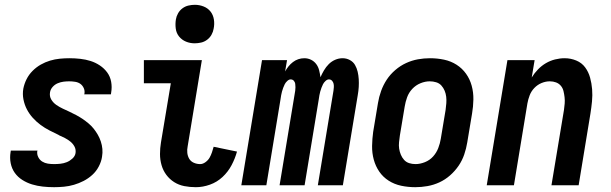

<svg xmlns="http://www.w3.org/2000/svg" viewBox="-20 -770 2540 798"><path d="M205 8Q181 8 158 5.5Q135 3 113.5 -3.5Q92 -10 73 -22Q54 -34 41.5 -51.5Q29 -69 24.5 -91.5Q20 -114 24 -138L25 -144H136L135 -142Q133 -129 139 -117Q145 -105 155.5 -98.5Q166 -92 178.5 -90Q191 -88 205 -88Q218 -88 231.5 -89.5Q245 -91 257.5 -96Q270 -101 281 -111Q292 -121 294 -134Q296 -149 289.5 -161Q283 -173 272.5 -181.5Q262 -190 249.5 -196.5Q237 -203 225 -208L224 -209Q205 -218 185.5 -228Q166 -238 148.5 -251Q131 -264 116.5 -280Q102 -296 92 -315Q82 -334 77.5 -356.5Q73 -379 77 -402Q81 -422 90.5 -441Q100 -460 115.5 -475.5Q131 -491 149.5 -501.5Q168 -512 188 -518Q208 -524 228.5 -526Q249 -528 268 -528Q291 -528 313.5 -525.5Q336 -523 356.5 -516.5Q377 -510 395 -498Q413 -486 425.5 -469Q438 -452 442 -430Q446 -408 442 -385L441 -378H330L331 -381Q333 -393 328 -404Q323 -415 314 -421.5Q305 -428 292.5 -430Q280 -432 268 -432Q256 -432 244 -430.5Q232 -429 220 -424Q208 -419 199 -409Q190 -399 188 -387Q185 -370 193 -356.5Q201 -343 214 -334Q227 -325 241 -318.5Q255 -312 269 -305.5Q283 -299 297 -291.5Q311 -284 323.5 -275.5Q336 -267 348 -257Q360 -247 369.5 -235Q379 -223 386.5 -210Q394 -197 399 -182Q404 -167 405.5 -151Q407 -135 404 -118Q401 -98 390.5 -78Q380 -58 363.5 -43Q347 -28 327.5 -18Q308 -8 287.5 -2Q267 4 246 6Q225 8 205 8Z M794 8Q769 8 746 3.5Q723 -1 704 -13Q685 -25 671.5 -43Q658 -61 651.5 -83.5Q645 -106 645 -130Q645 -154 649 -178L690 -424H578V-520H819L760 -162Q757 -148 758.5 -134.5Q760 -121 766.5 -110Q773 -99 785.5 -93.5Q798 -88 812 -88Q823 -88 834 -96Q845 -104 851 -114.5Q857 -125 861 -137Q865 -149 868 -160L965 -140Q957 -111 942.5 -83.5Q928 -56 905 -34.5Q882 -13 852.5 -2.5Q823 8 794 8ZM789 -590Q770 -590 753 -597Q736 -604 724.5 -618Q713 -632 710.5 -651Q708 -670 711 -689Q713 -702 720 -714.5Q727 -727 738.5 -735.5Q750 -744 763.5 -747Q777 -750 790 -750Q809 -750 826.5 -743Q844 -736 855 -722Q866 -708 869 -689Q872 -670 868 -651Q866 -638 859 -625.5Q852 -613 840.5 -604.5Q829 -596 815.5 -593Q802 -590 789 -590Z M983 0 1069 -520H1173L1165 -473Q1171 -484 1179 -494Q1187 -504 1197.5 -512Q1208 -520 1220 -524Q1232 -528 1245 -528Q1260 -528 1273 -521.5Q1286 -515 1294.5 -503.5Q1303 -492 1306.5 -477.5Q1310 -463 1312 -449Q1318 -463 1326.5 -477.5Q1335 -492 1346.5 -503.5Q1358 -515 1373 -521.5Q1388 -528 1404 -528Q1420 -528 1434 -520.5Q1448 -513 1455.5 -500Q1463 -487 1466.5 -472Q1470 -457 1471 -441Q1472 -425 1471 -408.5Q1470 -392 1467 -375L1405 0H1301L1366 -393Q1367 -400 1367.5 -407.5Q1368 -415 1366.5 -422Q1365 -429 1360 -434.5Q1355 -440 1347 -440Q1340 -440 1333 -433.5Q1326 -427 1322.5 -420Q1319 -413 1316 -405Q1313 -397 1311 -389.5Q1309 -382 1307.5 -374Q1306 -366 1305 -358L1246 0H1142L1207 -393Q1208 -400 1208 -407.5Q1208 -415 1207 -422Q1206 -429 1201 -434.5Q1196 -440 1188 -440Q1181 -440 1174 -433.5Q1167 -427 1163.5 -420Q1160 -413 1157 -405Q1154 -397 1152 -389.5Q1150 -382 1148.5 -374Q1147 -366 1146 -358L1087 0Z M1706 8Q1676 8 1647.5 2Q1619 -4 1595.5 -19Q1572 -34 1556.5 -56.5Q1541 -79 1533.5 -106.5Q1526 -134 1526.5 -163.5Q1527 -193 1531 -222L1551 -342Q1555 -367 1564 -392Q1573 -417 1587.5 -439Q1602 -461 1623 -479Q1644 -497 1668 -508Q1692 -519 1717 -523.5Q1742 -528 1767 -528Q1797 -528 1825.5 -522Q1854 -516 1877.5 -501Q1901 -486 1917 -463.5Q1933 -441 1940.5 -413.5Q1948 -386 1947.5 -356.5Q1947 -327 1942 -298L1922 -178Q1918 -153 1909.5 -128Q1901 -103 1886 -81Q1871 -59 1850.5 -41Q1830 -23 1806 -12Q1782 -1 1756.5 3.5Q1731 8 1706 8ZM1707 -88Q1726 -88 1746 -96Q1766 -104 1780 -119.5Q1794 -135 1801.5 -154.5Q1809 -174 1812 -193L1832 -313Q1834 -327 1835 -341Q1836 -355 1834.5 -368Q1833 -381 1828 -393Q1823 -405 1814.5 -414.5Q1806 -424 1793 -428Q1780 -432 1766 -432Q1747 -432 1727.5 -424Q1708 -416 1693.5 -400.5Q1679 -385 1672 -365.5Q1665 -346 1662 -327L1642 -207Q1640 -193 1638.5 -179Q1637 -165 1639 -152Q1641 -139 1646 -127Q1651 -115 1659.5 -105.5Q1668 -96 1680.5 -92Q1693 -88 1707 -88Z M2003 0 2089 -520H2202L2190 -448Q2201 -466 2216 -481.5Q2231 -497 2249 -507.5Q2267 -518 2287 -523Q2307 -528 2327 -528Q2352 -528 2375 -518.5Q2398 -509 2412 -490Q2426 -471 2432.5 -447.5Q2439 -424 2441 -399Q2443 -374 2440.5 -348.5Q2438 -323 2434 -298L2385 0H2272L2324 -313Q2326 -327 2327 -340Q2328 -353 2326.5 -366Q2325 -379 2322 -391.5Q2319 -404 2311 -413.5Q2303 -423 2291 -427.5Q2279 -432 2265 -432Q2248 -432 2231 -425Q2214 -418 2201 -404.5Q2188 -391 2181.5 -374Q2175 -357 2172 -340L2116 0Z"/></svg>

Font: Iosevka Web
Style: Bold Italic
Weight: 700
Italic angle: -9°
Monospace: yes
Designer: Belleve Invis
Foundry: Belleve Invis
Version: Version 28.0.3; ttfautohint (v1.8.3)